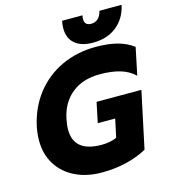

<svg xmlns="http://www.w3.org/2000/svg" viewBox="-132 -1019 1002 1138"><g transform="rotate(-15 368.5 -450.0)"><path d="M351 -868Q351 -895 356 -915H481Q478 -903 478 -892Q478 -853 519 -853Q544 -853 561 -869Q578 -885 585 -915H721Q704 -835 646 -788.5Q588 -742 501 -742Q428 -742 389.5 -775.5Q351 -809 351 -868ZM40 -265Q40 -304 49 -349Q73 -460 137.5 -542.5Q202 -625 297.5 -669.5Q393 -714 507 -714Q583 -714 638.5 -699.5Q694 -685 737 -653L702 -485Q666 -520 613.5 -535.5Q561 -551 489 -551Q385 -551 318 -497.5Q251 -444 231 -349Q223 -311 223 -282Q223 -144 393 -144Q446 -144 486 -162L510 -274H403L429 -398H704L630 -50Q509 15 352 15Q261 15 190.5 -19Q120 -53 80 -116Q40 -179 40 -265Z"/></g></svg>

Font: Prompt Bold
Style: Bold Italic
Weight: 700
Italic angle: -12°
Designer: Katatrad Team
Foundry: CadsonDemak
Version: Version 1.000